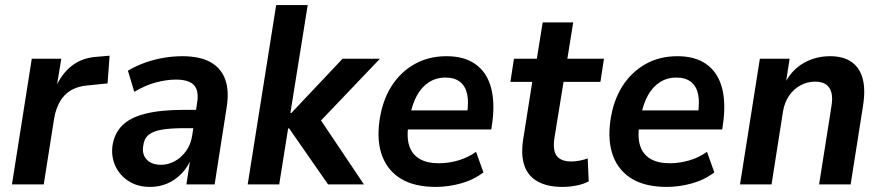

<svg xmlns="http://www.w3.org/2000/svg" viewBox="-20 -725 3468 755"><path d="M27 0 105 -494H221L202 -378H198Q220 -433 262 -466Q304 -499 365 -502L411 -506L403 -397L324 -389Q287 -386 260 -370.5Q233 -355 216.5 -327Q200 -299 193 -260L152 0Z M570 10Q522 10 487 -12Q452 -34 434.5 -70.5Q417 -107 422 -150Q429 -200 460.5 -231.5Q492 -263 552 -278Q612 -293 703 -293H765L755 -221H706Q650 -221 615.5 -215Q581 -209 563.5 -194Q546 -179 543 -150Q538 -117 557.5 -97Q577 -77 613 -77Q641 -77 667 -91Q693 -105 712 -131.5Q731 -158 736 -194L755 -320Q763 -368 743 -390Q723 -412 672 -412Q635 -412 593.5 -401Q552 -390 508 -364L483 -447Q515 -466 550 -478.5Q585 -491 622.5 -497.5Q660 -504 697 -504Q765 -504 807 -481Q849 -458 865.5 -413Q882 -368 871 -301L824 0H713L729 -103H733Q718 -67 693 -41.5Q668 -16 637 -3Q606 10 570 10Z M954 0 1066 -705H1190L1122 -281H1126L1327 -494H1474L1223 -231V-280L1411 0H1270L1117 -220H1113L1078 0Z M1694 10Q1611 10 1558.5 -21Q1506 -52 1483.5 -110Q1461 -168 1472 -249Q1483 -328 1518.5 -384.5Q1554 -441 1609.5 -472.5Q1665 -504 1736 -504Q1805 -504 1848.5 -473.5Q1892 -443 1909 -387Q1926 -331 1917 -252L1912 -216H1567L1578 -291H1834L1816 -273Q1824 -323 1817 -355Q1810 -387 1788.5 -403.5Q1767 -420 1732 -420Q1695 -420 1666.5 -401.5Q1638 -383 1619.5 -349.5Q1601 -316 1592 -268L1587 -239Q1578 -187 1589 -152.5Q1600 -118 1629.5 -100.5Q1659 -83 1706 -83Q1743 -83 1781.5 -94Q1820 -105 1852 -128L1881 -47Q1841 -17 1791.5 -3.5Q1742 10 1694 10Z M2192 10Q2132 10 2094 -11.5Q2056 -33 2042 -74Q2028 -115 2037 -175L2073 -403H1987L2001 -494H2091L2114 -637H2234L2211 -494H2355L2341 -403H2196L2160 -181Q2153 -132 2170 -111Q2187 -90 2227 -90Q2243 -90 2260 -93.5Q2277 -97 2291 -102L2295 -12Q2275 -1 2247 4.5Q2219 10 2192 10Z M2602 10Q2519 10 2466.5 -21Q2414 -52 2391.5 -110Q2369 -168 2380 -249Q2391 -328 2426.5 -384.5Q2462 -441 2517.5 -472.5Q2573 -504 2644 -504Q2713 -504 2756.5 -473.5Q2800 -443 2817 -387Q2834 -331 2825 -252L2820 -216H2475L2486 -291H2742L2724 -273Q2732 -323 2725 -355Q2718 -387 2696.5 -403.5Q2675 -420 2640 -420Q2603 -420 2574.5 -401.5Q2546 -383 2527.5 -349.5Q2509 -316 2500 -268L2495 -239Q2486 -187 2497 -152.5Q2508 -118 2537.5 -100.5Q2567 -83 2614 -83Q2651 -83 2689.5 -94Q2728 -105 2760 -128L2789 -47Q2749 -17 2699.5 -3.5Q2650 10 2602 10Z M2890 0 2968 -494H3085L3070 -397H3066Q3093 -450 3140 -477Q3187 -504 3244 -504Q3295 -504 3327 -482.5Q3359 -461 3371.5 -418.5Q3384 -376 3374 -311L3325 0H3201L3249 -304Q3255 -339 3249.5 -360.5Q3244 -382 3228 -393Q3212 -404 3186 -404Q3154 -404 3127 -389Q3100 -374 3082.5 -348Q3065 -322 3059 -287L3014 0Z"/></svg>

Font: Nunito Sans 10pt SemiCondensed
Style: Bold Italic
Weight: 700
Width: 4
Italic angle: -9°
Designer: Vernon Adams
Foundry: Vernon Adams
Version: Version 3.101;gftools[0.9.27]